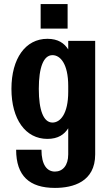

<svg xmlns="http://www.w3.org/2000/svg" viewBox="-20 -670 536 940"><path d="M314 86C314 140 287 170 249 170C210 170 183 137 183 63H59C59 191 124 250 249 250C338 250 446 220 446 86V-470H314V-428C295 -458 265 -480 212 -480C105 -480 36 -384 36 -235C36 -86 105 10 212 10C265 10 295 -12 314 -42ZM170 -235C170 -340 193 -400 237 -400C275 -400 314 -358 314 -249V-221C314 -112 275 -70 237 -70C193 -70 170 -130 170 -235ZM179 -530H311V-650H179Z"/></svg>

Font: Tanklager Original
Style: Regular
Weight: 400
Designer: Ariel Martín Pérez
Foundry: Tunera Type Foundry
Version: Version 1.000;Glyphs 3.3 (3310)